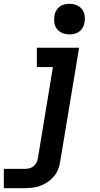

<svg xmlns="http://www.w3.org/2000/svg" viewBox="-52 -770 522 1005"><path d="M-32 215V114H76Q87 114 99.5 111.5Q112 109 122 101.5Q132 94 138 83Q144 72 146 60L225 -419H141V-520H362L263 76Q260 97 252 117Q244 137 229.5 154Q215 171 196.5 183.5Q178 196 158 203Q138 210 117 212.5Q96 215 75 215ZM311 -590Q292 -590 275 -597Q258 -604 246.5 -618Q235 -632 232.5 -651Q230 -670 233 -689Q235 -702 242 -714.5Q249 -727 260.5 -735.5Q272 -744 285.5 -747Q299 -750 312 -750Q331 -750 348.5 -743Q366 -736 377 -722Q388 -708 391 -689Q394 -670 390 -651Q388 -638 381 -625.5Q374 -613 362.5 -604.5Q351 -596 337.5 -593Q324 -590 311 -590Z"/></svg>

Font: Iosevka Etoile
Style: Bold Italic
Weight: 700
Italic angle: -9°
Designer: Belleve Invis
Foundry: Belleve Invis
Version: Version 28.1.0; ttfautohint (v1.8.4)